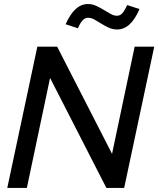

<svg xmlns="http://www.w3.org/2000/svg" viewBox="-20 -931 784 951"><path d="M165 -700H263L535 -169L647 -700H744L595 0H507L228 -545L113 0H16ZM366 -791 305 -811Q328 -862 355 -886.5Q382 -911 416 -911Q437 -911 456.5 -902Q476 -893 494 -882Q512 -871 528 -862Q544 -853 559 -853Q574 -853 585 -864.5Q596 -876 610 -906L671 -886Q649 -835 621.5 -810Q594 -785 560 -785Q538 -785 518.5 -794Q499 -803 481.5 -814Q464 -825 448 -834Q432 -843 416 -843Q402 -843 390 -831Q378 -819 366 -791Z"/></svg>

Font: Red Hat Display Medium
Style: Italic
Weight: 500
Italic angle: -12°
Designer: Pentagram / MCKL
Foundry: Pentagram / MCKL
Version: Version 1.003; Red Hat Display Medium Italic